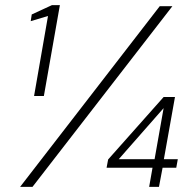

<svg xmlns="http://www.w3.org/2000/svg" viewBox="-20 -724 749 744"><path d="M112 -352 166 -662 99 -642 103 -668 181 -704H212L150 -352ZM58 0 599 -700H648L106 0ZM558 0 571 -74H393L399 -106L614 -348H658L615 -107H669L663 -74H610L596 0ZM440 -107H579L614 -305Z"/></svg>

Font: DM Sans 18pt ExtraLight
Style: Italic
Weight: 250
Italic angle: -10°
Designer: Colophon Foundry, Jonny Pinhorn
Foundry: Colophon Foundry
Version: Version 4.004;gftools[0.9.30]